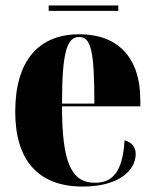

<svg xmlns="http://www.w3.org/2000/svg" viewBox="-20 -676 569 706"><path d="M159 -636H415V-656H159ZM284 10C418 10 479 -50 479 -110C479 -137 462 -154 438 -160C431 -41 392 -4 329 -4C243 -4 208 -77 208 -285H496V-308C496 -467 411 -550 272 -550C122 -550 36 -453 36 -265C36 -91 117 10 284 10ZM327 -295H208C208 -488 227 -540 271 -540C315 -540 327 -488 327 -295Z"/></svg>

Font: Noto Serif Display Condensed Black
Style: Regular
Weight: 900
Width: 3
Designer: Monotype Design Team
Foundry: Monotype Imaging Inc.
Version: Version 2.009